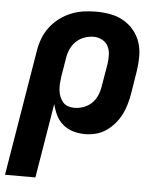

<svg xmlns="http://www.w3.org/2000/svg" viewBox="-66 -575 719 837"><g transform="rotate(5 293.5 -156.5)"><path d="M-13 215 78 -334Q82 -361 92 -388Q102 -415 119.5 -438.5Q137 -462 160.5 -480Q184 -498 211 -509Q238 -520 265.5 -524Q293 -528 320 -528Q352 -528 383 -522.5Q414 -517 440.5 -502Q467 -487 486.5 -463.5Q506 -440 515.5 -411Q525 -382 525 -350Q525 -318 520 -286L504 -186Q500 -163 493.5 -139.5Q487 -116 476 -94Q465 -72 448.5 -52.5Q432 -33 411 -18.5Q390 -4 366 2Q342 8 319 8Q291 8 266 0.5Q241 -7 221.5 -23.5Q202 -40 191 -63Q180 -86 174 -111L120 215ZM262 -102Q282 -102 302 -109Q322 -116 337.5 -130.5Q353 -145 361.5 -164.5Q370 -184 373 -204L390 -304Q393 -324 392.5 -344.5Q392 -365 383.5 -382Q375 -399 357.5 -408.5Q340 -418 320 -418Q300 -418 280 -411Q260 -404 244.5 -389.5Q229 -375 220 -355.5Q211 -336 208 -316L194 -232Q192 -217 191 -202Q190 -187 191.5 -173Q193 -159 198 -146Q203 -133 211.5 -122.5Q220 -112 233.5 -107Q247 -102 262 -102Z"/></g></svg>

Font: Iosevka Extrabold Extended
Style: Italic
Weight: 800
Width: 7
Italic angle: -9°
Monospace: yes
Designer: Belleve Invis
Foundry: Belleve Invis
Version: Version 32.5.0; ttfautohint (v1.8.4)